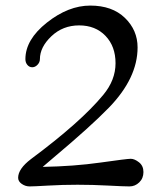

<svg xmlns="http://www.w3.org/2000/svg" viewBox="-20 -662 579 688"><path d="M45 -25Q45 -57 91 -92Q270 -225 350 -322Q394 -375 394 -435.5Q394 -496 358 -533.5Q322 -571 263.5 -571Q205 -571 164 -532Q123 -493 123 -450Q123 -439 114.5 -430Q106 -421 95.5 -421Q85 -421 78 -429.5Q71 -438 71 -450Q71 -520 148 -581Q225 -642 303.5 -642Q382 -642 427.5 -598Q473 -554 473 -492Q473 -382 370 -276Q305 -209 174 -99L133 -64Q245 -66 340 -79.5Q435 -93 448.5 -93Q462 -93 478 -80.5Q494 -68 494 -45.5Q494 -23 479 -8.5Q464 6 444 6Q424 6 368 3Q312 0 258 0Q204 0 152.5 3Q101 6 86 6Q71 6 58 -3Q45 -12 45 -25Z"/></svg>

Font: Macondo Swash Caps
Style: Regular
Weight: 400
Designer: John Vargas Beltran
Foundry: John Vargas Beltran
Version: Version 2.001